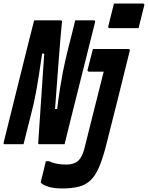

<svg xmlns="http://www.w3.org/2000/svg" viewBox="-81 -815 836 1085"><path d="M563 -795H726Q737 -795 734 -784L702 -656H539Q528 -656 531 -667ZM52 0H-56Q-63 0 -60 -11Q-24 -157 12.5 -303Q49 -449 85 -594Q92 -620 98.5 -647Q105 -674 112 -700H259Q265 -700 267.5 -698.5Q270 -697 269 -690Q260 -597 251 -478Q242 -359 230 -199H242Q251 -270 259 -320.5Q267 -371 274.5 -409.5Q282 -448 290 -481.5Q298 -515 307 -552Q317 -589 326 -626Q335 -663 344 -700H451Q459 -700 456 -689Q420 -544 383.5 -399.5Q347 -255 311 -110Q304 -83 297.5 -55Q291 -27 284 0H141Q134 0 135 -8Q143 -130 151.5 -253Q160 -376 169 -512H157Q147 -442 139 -391.5Q131 -341 124 -302Q117 -263 109.5 -230Q102 -197 93 -163Q83 -123 72.5 -82Q62 -41 52 0ZM644 -538Q656 -538 652 -527Q588 -266 517 13Q498 86 477.5 132.5Q457 179 430 204.5Q403 230 364 240Q325 250 269 250Q222 250 190.5 239.5Q159 229 151 218Q148 215 150 210Q158 179 164.5 153Q171 127 178 96H196Q235 115 294 115Q331 115 354 99Q381 80 395 28Q428 -103 454 -207.5Q480 -312 505 -410H423Q412 -410 414 -421L444 -538Z"/></svg>

Font: Recursive Mn Lnr St
Style: Bold Italic
Weight: 700
Italic angle: -15°
Monospace: yes
Version: Version 1.079;hotconv 1.0.112;makeotfexe 2.5.65598; ttfautoh